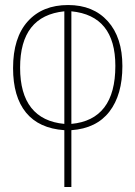

<svg xmlns="http://www.w3.org/2000/svg" viewBox="-20 -744 539 764"><path d="M236 -226Q135 -233 83.5 -296Q32 -359 32 -473Q32 -594 90.5 -659Q149 -724 251 -724Q351 -724 409 -659.5Q467 -595 467 -481Q467 -367 415.5 -300Q364 -233 264 -226V0H236ZM236 -699Q60 -681 60 -475Q60 -371 104.5 -315Q149 -259 236 -251ZM439 -482Q439 -682 264 -699V-251Q351 -259 395 -316.5Q439 -374 439 -482Z"/></svg>

Font: Noto Serif Georgian Thin Cond
Style: Regular
Weight: 250
Width: 3
Designer: Monotype Design team
Foundry: Monotype Imaging Inc.
Version: Version 1.000